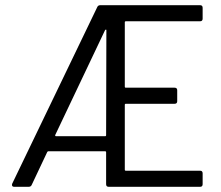

<svg xmlns="http://www.w3.org/2000/svg" viewBox="-20 -720 850 740"><path d="M751 -638H465Q461 -638 461 -634V-386Q461 -382 465 -382H653Q663 -382 663 -372V-330Q663 -320 653 -320H465Q461 -320 461 -316V-66Q461 -62 465 -62H751Q761 -62 761 -52V-10Q761 0 751 0H399Q389 0 389 -10V-133Q389 -137 385 -137H166Q164 -137 162 -134L102 -7Q99 0 90 0H34Q29 0 27 -3.5Q25 -7 27 -12L355 -693Q358 -700 367 -700H751Q761 -700 761 -690V-648Q761 -638 751 -638ZM196 -195H385Q389 -195 389 -199L390 -603Q390 -606 388.5 -606Q387 -606 385 -604L193 -200Q192 -198 193 -196.5Q194 -195 196 -195Z"/></svg>

Font: Barlow Semi Condensed
Style: Regular
Weight: 400
Width: 4
Designer: Jeremy Tribby
Foundry: Tribby Type
Version: Version 1.408;December 10, 2018;FontCreator 11.5.0.2430 64-b